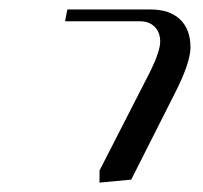

<svg xmlns="http://www.w3.org/2000/svg" viewBox="-20 -603 429 405"><path d="M117.2 -558.1 122.1 -583H297.9Q337.9 -583 359.9 -562Q381.8 -541 381.8 -502.9Q381.8 -470.7 348.1 -404.8L256.8 -224.1L189.9 -217.8V-243.2L289.1 -437Q317.9 -491.7 317.9 -515.1Q317.9 -534.7 306.4 -546.4Q294.9 -558.1 274.9 -558.1Z"/></svg>

Font: Dehuti
Style: Italic
Weight: 400
Version: Version 1.2